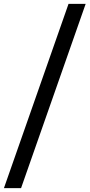

<svg xmlns="http://www.w3.org/2000/svg" viewBox="-49 -881 459 984"><path d="M390 -861.1 58.9 83.3H-28.9L302.2 -861.1Z"/></svg>

Font: Paperlogy 5 Medium
Style: Regular
Weight: 500
Designer: redesigned by Lee Juim, glyphs from Gmarket Sans & Montserrat
Foundry: PT&
Version: Version 1.001